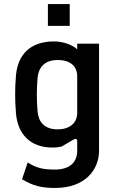

<svg xmlns="http://www.w3.org/2000/svg" viewBox="-20 -720 587 950"><path d="M253 210C401 210 470 120 470 26V-504H362V-476C337 -499 292 -515 247 -515C129 -515 68 -449 59 -347C56 -311 55 -283 55 -253C55 -225 56 -196 59 -159C68 -56 130 10 239 10C260 10 271 8 285 5L343 -29C354 -36 362 -34 362 -20V26C362 88 319 119 252 119C192 119 160 111 117 84L89 167C143 199 184 210 253 210ZM265 -80C198 -80 170 -119 166 -168C161 -223 161 -280 166 -336C171 -385 199 -423 265 -423C329 -423 362 -392 362 -342V-162C362 -113 327 -80 265 -80ZM217 -592H325V-700H217Z"/></svg>

Font: Finlandica Medium
Style: Regular
Weight: 500
Designer: Niklas Ekholm, Juho Hiilivirta, Jaakko Suomalainen
Foundry: Helsinki Type Studio
Version: Version 2.000;Glyphs 3.2 (3202)